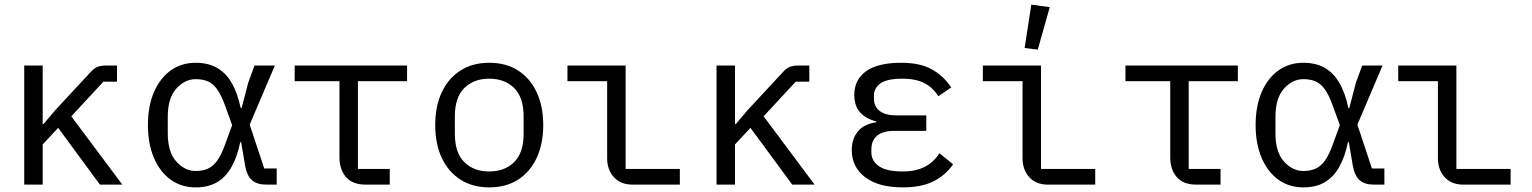

<svg xmlns="http://www.w3.org/2000/svg" viewBox="-20 -800 6640 832"><path d="M85 0V-516H165V-263H169L219 -322L372 -487Q387 -504 402 -510Q417 -516 438 -516H487V-446H428L289 -296L510 0H413L232 -246L165 -174V0Z M1179 0H1134Q1094 0 1072 -19Q1050 -38 1042 -83L1025 -184H1021Q1008 -120 983 -76Q958 -32 920 -10Q882 12 828 12Q766 12 719.5 -21.5Q673 -55 647 -116Q621 -177 621 -258Q621 -340 647 -400.5Q673 -461 719.5 -494.5Q766 -528 828 -528Q881 -528 919.5 -506.5Q958 -485 983.5 -441.5Q1009 -398 1023 -332H1027L1056 -443L1083 -516H1171L1062 -260L1125 -70H1179ZM828 -59Q858 -59 880.5 -69Q903 -79 921 -103.5Q939 -128 955 -173L986 -258L955 -343Q939 -388 921 -413Q903 -438 880.5 -447.5Q858 -457 828 -457Q781 -457 744 -416Q707 -375 707 -294V-222Q707 -141 744 -100Q781 -59 828 -59Z M1565 0Q1507 0 1479 -33Q1451 -66 1451 -118V-448H1257V-516H1744V-448H1531V-68H1669V0Z M2100 12Q2028 12 1975.5 -21.5Q1923 -55 1894.5 -115.5Q1866 -176 1866 -258Q1866 -340 1894.5 -400.5Q1923 -461 1975.5 -494.5Q2028 -528 2100 -528Q2173 -528 2225 -494.5Q2277 -461 2305.5 -400.5Q2334 -340 2334 -258Q2334 -176 2305.5 -115.5Q2277 -55 2225 -21.5Q2173 12 2100 12ZM2100 -57Q2167 -57 2208 -97.5Q2249 -138 2249 -221V-295Q2249 -378 2208 -418.5Q2167 -459 2100 -459Q2033 -459 1992 -418.5Q1951 -378 1951 -295V-221Q1951 -138 1992 -97.5Q2033 -57 2100 -57Z M2926 0H2721Q2669 0 2640 -32.5Q2611 -65 2611 -114V-448H2439V-516H2691V-68H2926Z M3085 0V-516H3165V-263H3169L3219 -322L3372 -487Q3387 -504 3402 -510Q3417 -516 3438 -516H3487V-446H3428L3289 -296L3510 0H3413L3232 -246L3165 -174V0Z M3892 12Q3787 12 3729 -32Q3671 -76 3671 -150Q3671 -199 3698 -231Q3725 -263 3777 -270V-274Q3732 -285 3707 -313Q3682 -341 3682 -389Q3682 -454 3732.5 -491Q3783 -528 3886 -528Q3966 -528 4017 -500Q4068 -472 4102 -421L4046 -383Q4024 -419 3987 -439Q3950 -459 3890 -459Q3823 -459 3795 -438.5Q3767 -418 3767 -385V-373Q3767 -338 3792 -319Q3817 -300 3865 -300H3994V-233H3855Q3807 -233 3781.5 -212.5Q3756 -192 3756 -153V-139Q3756 -103 3788.5 -80Q3821 -57 3892 -57Q3949 -57 3988 -77.5Q4027 -98 4051 -136L4110 -88Q4077 -40 4024.5 -14Q3972 12 3892 12Z M4726 0H4521Q4469 0 4440 -32.5Q4411 -65 4411 -114V-448H4239V-516H4491V-68H4726ZM4477 -585 4420 -592 4449 -780 4529 -769Z M5165 0Q5107 0 5079 -33Q5051 -66 5051 -118V-448H4857V-516H5344V-448H5131V-68H5269V0Z M5979 0H5934Q5894 0 5872 -19Q5850 -38 5842 -83L5825 -184H5821Q5808 -120 5783 -76Q5758 -32 5720 -10Q5682 12 5628 12Q5566 12 5519.5 -21.5Q5473 -55 5447 -116Q5421 -177 5421 -258Q5421 -340 5447 -400.5Q5473 -461 5519.5 -494.5Q5566 -528 5628 -528Q5681 -528 5719.5 -506.5Q5758 -485 5783.5 -441.5Q5809 -398 5823 -332H5827L5856 -443L5883 -516H5971L5862 -260L5925 -70H5979ZM5628 -59Q5658 -59 5680.5 -69Q5703 -79 5721 -103.5Q5739 -128 5755 -173L5786 -258L5755 -343Q5739 -388 5721 -413Q5703 -438 5680.5 -447.5Q5658 -457 5628 -457Q5581 -457 5544 -416Q5507 -375 5507 -294V-222Q5507 -141 5544 -100Q5581 -59 5628 -59Z M6526 0H6321Q6269 0 6240 -32.5Q6211 -65 6211 -114V-448H6039V-516H6291V-68H6526Z"/></svg>

Font: Lilex
Style: Regular
Weight: 400
Monospace: yes
Designer: Mike Abbink, Paul van der Laan, Pieter van Rosmalen, Mikhael Khrustik
Foundry: Mikhael Khrustik
Version: Version 2.510